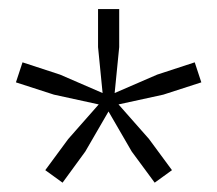

<svg xmlns="http://www.w3.org/2000/svg" viewBox="-20 -828 478 422"><path d="M240.5 -598.5 307.5 -522.5 358 -454 320 -426.5 269.5 -495 218.5 -583 167.5 -495 117.5 -426.5 79.5 -454 130 -522.5 197 -598.5 98.5 -620 15 -647 29.5 -691 112 -664 205.5 -623.5 195.5 -724.5V-808H242V-724.5L232 -623.5L325.5 -664L408 -691L422.5 -647L339 -620Z"/></svg>

Font: Encode Sans SemiCondensed Light
Style: Regular
Weight: 300
Width: 4
Designer: Multiple Designers
Foundry: Impallari Type
Version: Version 3.002